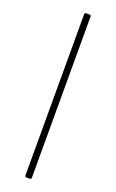

<svg xmlns="http://www.w3.org/2000/svg" viewBox="-154 -817 526 869"><g transform="rotate(20 108.5 -382.5)"><path d="M101 -778H116Q124 -778 124 -770V5Q124 13 116 13H101Q93 13 93 5V-770Q93 -778 101 -778Z"/></g></svg>

Font: LINE Seed JP_TTF Thin
Style: Regular
Weight: 250
Designer: LY Corporation & Fontrix & Fontworks
Version: Version 1.008